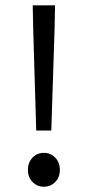

<svg xmlns="http://www.w3.org/2000/svg" viewBox="-20 -690 330 722"><path d="M116.2 -199.2 105 -576.2 103 -669.9H187L185.1 -576.2L172.9 -199.2ZM85 -50.8Q85 -79.1 102.3 -97.2Q119.6 -115.2 145 -115.2Q170.4 -115.2 187.7 -97.2Q205.1 -79.1 205.1 -50.8Q205.1 -23.4 187.7 -5.6Q170.4 12.2 145 12.2Q119.6 12.2 102.3 -5.6Q85 -23.4 85 -50.8Z"/></svg>

Font: Source Sans Pro
Style: Regular
Weight: 400
Designer: Paul D. Hunt
Foundry: Adobe Systems Incorporated
Version: Version 3.006;hotconv 1.0.111;makeotfexe 2.5.65597